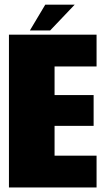

<svg xmlns="http://www.w3.org/2000/svg" viewBox="-20 -828 469 848"><path d="M19.5 0H406.5V-140.5H221V-272H393.5V-408H221V-534.5H406.5V-675H19.5ZM112 -693.5H201.5L310 -807.5H180Z"/></svg>

Font: Anybody Condensed Black
Style: Regular
Weight: 900
Width: 3
Designer: Tyler Finck
Foundry: Etcetera Type Company
Version: Version 1.113;gftools[0.9.25]